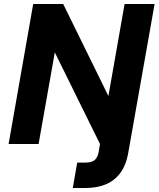

<svg xmlns="http://www.w3.org/2000/svg" viewBox="-20 -720 793 960"><path d="M23 0 146 -700H296L522 -240L603 -700H753L622 40Q611 106 581 145.5Q551 185 507 202.5Q463 220 408 220H344L366 93H407Q438 93 453 80.5Q468 68 473 41L480 0L254 -458L173 0Z"/></svg>

Font: DM Sans 16pt Black
Style: Italic
Weight: 900
Italic angle: -10°
Version: Version 4.004;gftools[0.9.30]